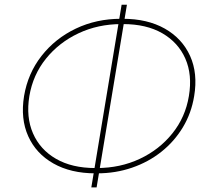

<svg xmlns="http://www.w3.org/2000/svg" viewBox="-20 -771 894 814"><path d="M384.8 -36.1Q280.3 -36.1 206.5 -77.9Q132.8 -119.6 99.6 -193.6Q66.4 -267.6 82 -363.8Q98.1 -460 156 -533.9Q213.9 -607.9 301.3 -649.7Q388.7 -691.4 493.2 -691.4H500Q605 -691.4 678.7 -649.7Q752.4 -607.9 785.9 -533.9Q819.3 -460 803.2 -363.8Q791.5 -291.5 755.4 -231.4Q719.2 -171.4 664.3 -127.7Q609.4 -84 539.8 -60.1Q470.2 -36.1 391.6 -36.1ZM383.8 -58.6H390.6Q489.7 -58.6 572.8 -97.7Q655.8 -136.7 710.9 -205.6Q766.1 -274.4 780.8 -363.8Q795.9 -453.6 765.9 -522.2Q735.8 -590.8 668.2 -629.9Q600.6 -668.9 501.5 -668.9H494.6Q396 -668.9 313 -629.9Q230 -590.8 174.8 -522.2Q119.6 -453.6 104.5 -363.8Q89.8 -274.4 119.9 -205.6Q149.9 -136.7 217.5 -97.7Q285.2 -58.6 383.8 -58.6ZM367.2 23.4 495.6 -751H518.1L389.6 23.4Z"/></svg>

Font: Inter 17pt Thin
Style: Italic
Weight: 250
Italic angle: -9.3988°
Version: Version 4.001;git-66647c0bb